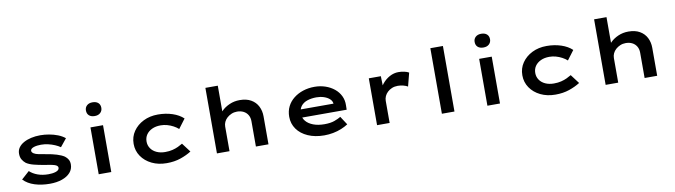

<svg xmlns="http://www.w3.org/2000/svg" viewBox="-37 -1463 7510 2135"><g transform="rotate(-10 3718.0 -395.0)"><path d="M398 10Q304 10 227 -14.5Q150 -39 101 -90L190 -170Q226 -136 280 -116.5Q334 -97 401 -97Q421 -97 442.5 -99.5Q464 -102 482.5 -108Q501 -114 512 -124Q523 -134 523 -149Q523 -173 486 -185Q463 -192 431.5 -197.5Q400 -203 366 -208Q304 -219 255.5 -231.5Q207 -244 173 -266Q147 -287 132 -313.5Q117 -340 117 -379Q117 -417 138 -447Q159 -477 196 -497.5Q233 -518 281 -529Q329 -540 384 -540Q433 -540 484 -531Q535 -522 581 -504Q627 -486 661 -458L589 -369Q564 -387 528.5 -402Q493 -417 453.5 -426Q414 -435 374 -435Q353 -435 332.5 -432.5Q312 -430 294.5 -424.5Q277 -419 266 -409.5Q255 -400 255 -387Q255 -378 261 -370Q267 -362 276 -356Q296 -343 331.5 -336Q367 -329 410 -322Q479 -311 530.5 -295Q582 -279 614 -258Q639 -239 651.5 -216Q664 -193 664 -163Q664 -109 630 -70.5Q596 -32 536 -11Q476 10 398 10Z M950 0V-529H1092V0ZM1020 -645Q979 -645 956 -665.5Q933 -686 933 -723Q933 -757 956.5 -778.5Q980 -800 1020 -800Q1061 -800 1084 -779.5Q1107 -759 1107 -723Q1107 -689 1083.5 -667Q1060 -645 1020 -645Z M1718 10Q1624 10 1550 -26Q1476 -62 1433.5 -124.5Q1391 -187 1391 -265Q1391 -344 1433.5 -406Q1476 -468 1548.5 -504Q1621 -540 1712 -540Q1801 -540 1876 -515Q1951 -490 1998 -445L1919 -340Q1896 -361 1863.5 -378.5Q1831 -396 1795 -406Q1759 -416 1722 -416Q1666 -416 1624.5 -396.5Q1583 -377 1560 -343.5Q1537 -310 1537 -265Q1537 -222 1560.5 -187.5Q1584 -153 1626 -134Q1668 -115 1722 -115Q1768 -115 1804.5 -124Q1841 -133 1869.5 -146.5Q1898 -160 1921 -174L1998 -72Q1945 -38 1875 -14Q1805 10 1718 10Z M2285 0V-740H2425V-389L2383 -378Q2395 -420 2431 -456.5Q2467 -493 2520.5 -516.5Q2574 -540 2636 -540Q2712 -540 2763.5 -510.5Q2815 -481 2841 -430Q2867 -379 2867 -316V0H2725V-286Q2725 -327 2707 -357Q2689 -387 2657.5 -403Q2626 -419 2585 -419Q2551 -419 2522 -406.5Q2493 -394 2471.5 -374.5Q2450 -355 2438.5 -330Q2427 -305 2427 -278V0H2356Q2324 0 2306 0Q2288 0 2285 0Z M3497 10Q3393 10 3313.5 -25Q3234 -60 3190.5 -121.5Q3147 -183 3147 -261Q3147 -326 3173 -377.5Q3199 -429 3245.5 -465.5Q3292 -502 3352 -521.5Q3412 -541 3480 -541Q3546 -541 3603 -521.5Q3660 -502 3703 -467Q3746 -432 3769.5 -383.5Q3793 -335 3791 -277L3790 -228H3253L3230 -320H3673L3657 -302V-324Q3653 -353 3628 -375Q3603 -397 3564.5 -409.5Q3526 -422 3482 -422Q3426 -422 3380 -407Q3334 -392 3307.5 -358.5Q3281 -325 3281 -272Q3281 -225 3310.5 -189Q3340 -153 3394 -132.5Q3448 -112 3520 -112Q3589 -112 3634 -128.5Q3679 -145 3706 -162L3768 -67Q3735 -45 3691 -27Q3647 -9 3597.5 0.5Q3548 10 3497 10Z M4093 0V-529H4229L4234 -338L4195 -346Q4210 -400 4245.5 -444Q4281 -488 4329 -514Q4377 -540 4429 -540Q4463 -540 4494.5 -533Q4526 -526 4546 -514L4507 -363Q4488 -375 4457 -383Q4426 -391 4395 -391Q4358 -391 4328.5 -378.5Q4299 -366 4278 -346Q4257 -326 4246 -301Q4235 -276 4235 -250V0Z M4825 0V-740H4967V0Z M5339 0V-529H5481V0ZM5409 -645Q5368 -645 5345 -665.5Q5322 -686 5322 -723Q5322 -757 5345.5 -778.5Q5369 -800 5409 -800Q5450 -800 5473 -779.5Q5496 -759 5496 -723Q5496 -689 5472.5 -667Q5449 -645 5409 -645Z M6107 10Q6013 10 5939 -26Q5865 -62 5822.5 -124.5Q5780 -187 5780 -265Q5780 -344 5822.5 -406Q5865 -468 5937.5 -504Q6010 -540 6101 -540Q6190 -540 6265 -515Q6340 -490 6387 -445L6308 -340Q6285 -361 6252.5 -378.5Q6220 -396 6184 -406Q6148 -416 6111 -416Q6055 -416 6013.5 -396.5Q5972 -377 5949 -343.5Q5926 -310 5926 -265Q5926 -222 5949.5 -187.5Q5973 -153 6015 -134Q6057 -115 6111 -115Q6157 -115 6193.5 -124Q6230 -133 6258.5 -146.5Q6287 -160 6310 -174L6387 -72Q6334 -38 6264 -14Q6194 10 6107 10Z M6674 0V-740H6814V-389L6772 -378Q6784 -420 6820 -456.5Q6856 -493 6909.5 -516.5Q6963 -540 7025 -540Q7101 -540 7152.5 -510.5Q7204 -481 7230 -430Q7256 -379 7256 -316V0H7114V-286Q7114 -327 7096 -357Q7078 -387 7046.5 -403Q7015 -419 6974 -419Q6940 -419 6911 -406.5Q6882 -394 6860.5 -374.5Q6839 -355 6827.5 -330Q6816 -305 6816 -278V0H6745Q6713 0 6695 0Q6677 0 6674 0Z"/></g></svg>

Font: Lexend Tera SemiBold
Style: Regular
Weight: 600
Version: Version 1.007